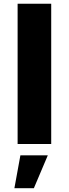

<svg xmlns="http://www.w3.org/2000/svg" viewBox="-20 -762 364 1016"><path d="M73.2 -742.2H251V0H73.2ZM87.9 60.1H232.9L159.2 233.9H56.2Z"/></svg>

Font: Montserrat-Arabic
Style: Bold
Weight: 700
Designer: Mohamed Gaber
Foundry: Kief Type Foundry
Version: Version 5.008;PS 005.008;hotconv 1.0.88;makeotf.lib2.5.64775